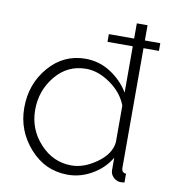

<svg xmlns="http://www.w3.org/2000/svg" viewBox="-83 -801 780 882"><g transform="rotate(10 307.5 -360.0)"><path d="M606 -623H534V-66Q534 -42 555 -41V0Q536 2 531 1Q513 -2 501 -15.5Q489 -29 489 -46V-104Q458 -52 404 -21Q350 10 292 10Q186 10 114 -71Q42 -152 42 -259Q42 -370 110.5 -449.5Q179 -529 281 -529Q345 -529 398.5 -494.5Q452 -460 484 -407V-623H366V-659H484V-730H534V-659H606ZM484 -175V-346Q463 -403 406 -443.5Q349 -484 292 -484Q205 -484 149 -416Q93 -348 93 -258Q93 -168 154 -101.5Q215 -35 301 -35Q359 -35 418.5 -77.5Q478 -120 484 -175Z"/></g></svg>

Font: Raleway-v4020 Light
Style: Regular
Weight: 300
Designer: Matt McInerney, Pablo Impallari, Rodrigo Fuenzalida
Foundry: Matt McInerney, Pablo Impallari, Rodrigo Fuenzalida
Version: Version 4.020;PS 004.020;hotconv 1.0.88;makeotf.lib2.5.64775